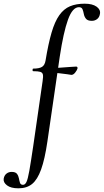

<svg xmlns="http://www.w3.org/2000/svg" viewBox="-137 -746 563 1041"><path d="M-37 275Q-78 275 -99 259Q-120 243 -117 223Q-114 205 -102 195.5Q-90 186 -74 186Q-53 186 -45 196.5Q-37 207 -34.5 221Q-32 235 -28.5 245.5Q-25 256 -12 256Q-1 256 6.5 240.5Q14 225 22 180Q30 135 43 47L94 -306Q98 -331 95.5 -342Q93 -353 81 -356.5Q69 -360 43 -360Q39 -360 39.5 -367Q40 -374 43 -374Q76 -374 91 -383.5Q106 -393 110 -418Q125 -509 142.5 -569Q160 -629 184.5 -663.5Q209 -698 242.5 -712Q276 -726 322 -726Q364 -726 386.5 -710Q409 -694 405 -671Q402 -652 389.5 -642.5Q377 -633 361 -633Q338 -633 329 -644.5Q320 -656 317.5 -670Q315 -684 310.5 -695.5Q306 -707 291 -707Q256 -707 231.5 -639Q207 -571 187 -439L120 21Q106 117 86 172.5Q66 228 37 251.5Q8 275 -37 275ZM250 -340Q246 -341 227 -343.5Q208 -346 183 -349Q158 -352 134 -352L136 -377Q159 -377 188.5 -379Q218 -381 243 -383Q268 -385 276 -385Q281 -385 282.5 -381.5Q284 -378 283 -374Q281 -366 271 -353Q261 -340 250 -340Z"/></svg>

Font: Cormorant Infant Light SemiBold
Style: Italic
Weight: 600
Italic angle: -10°
Version: Version 4.001